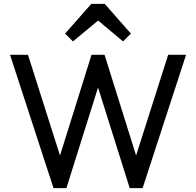

<svg xmlns="http://www.w3.org/2000/svg" viewBox="-20 -979 1020 999"><path d="M258.5 0 32.2 -694H125.5L305.5 -128.2H279.2L456.2 -694H524L701.2 -128.2H674.8L855 -694H948.2L722 0H655L477.2 -564.5H503L325.5 0ZM359.5 -763.5 318.8 -804.2 455 -959H524.8L661 -804.2L620.2 -763.5L460 -897.8L520.5 -897Z"/></svg>

Font: Outfit Thin
Style: Regular
Weight: 100
Designer: Rodrigo Fuenzalida
Foundry: fragTYPE
Version: Version 1.100;gftools[0.9.27]